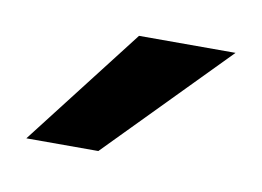

<svg xmlns="http://www.w3.org/2000/svg" viewBox="-34 -807 326 239"><g transform="rotate(10 129.0 -688.0)"><path d="M101 -613H10L126 -763H248Z"/></g></svg>

Font: Open Sauce One Medium
Style: Regular
Weight: 500
Designer: Alfredo Marco Pradil
Foundry: Creative Sauce Fz LLC
Version: Version 1.477